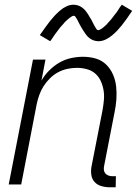

<svg xmlns="http://www.w3.org/2000/svg" viewBox="-20 -783 590 815"><path d="M447 12Q428 12 410.5 7Q393 2 381.5 -10.5Q370 -23 367.5 -41.5Q365 -60 369 -79L415 -314Q419 -336 421 -358Q423 -380 419.5 -400.5Q416 -421 407.5 -439.5Q399 -458 384 -471Q369 -484 348.5 -489.5Q328 -495 306 -495Q286 -495 265.5 -490.5Q245 -486 227 -476.5Q209 -467 193 -451.5Q177 -436 165.5 -418Q154 -400 147 -380.5Q140 -361 136 -342L70 0H17L120 -530H173L156 -441Q169 -464 189 -484Q209 -504 232.5 -517.5Q256 -531 282 -536.5Q308 -542 332 -542Q361 -542 386.5 -534.5Q412 -527 430.5 -509Q449 -491 459.5 -467Q470 -443 473 -416Q476 -389 474 -361Q472 -333 466 -305L422 -79Q420 -70 421 -61.5Q422 -53 427 -47Q432 -41 440 -38Q448 -35 457 -35H472L471 12ZM193 -608 149 -634Q162 -652 172.5 -667Q183 -682 193 -694.5Q203 -707 212 -716.5Q221 -726 234 -737.5Q247 -749 262 -756Q277 -763 292 -763Q297 -763 302.5 -762Q308 -761 312.5 -759.5Q317 -758 321.5 -755.5Q326 -753 330 -750Q334 -747 337.5 -743.5Q341 -740 344 -736Q347 -732 350 -728Q353 -724 355.5 -719.5Q358 -715 360.5 -711Q363 -707 365.5 -703Q368 -699 370.5 -694Q373 -689 375.5 -684Q378 -679 380 -675Q382 -671 384.5 -667.5Q387 -664 389.5 -659.5Q392 -655 397 -655Q401 -655 405 -657.5Q409 -660 412.5 -662Q416 -664 419.5 -667.5Q423 -671 428 -675Q433 -679 434 -680.5Q435 -682 437 -684.5Q439 -687 442 -690Q445 -693 447.5 -696Q450 -699 453 -702.5Q456 -706 458.5 -709.5Q461 -713 464 -717Q467 -721 470.5 -725Q474 -729 477 -733.5Q480 -738 483 -743Q486 -748 489.5 -753Q493 -758 497 -763L541 -737Q529 -719 518 -703.5Q507 -688 497 -675.5Q487 -663 478 -653.5Q469 -644 456 -633Q443 -622 428 -615Q413 -608 398 -608Q393 -608 387.5 -609Q382 -610 377.5 -611.5Q373 -613 368.5 -615.5Q364 -618 360 -621Q356 -624 352.5 -627.5Q349 -631 346 -635Q343 -639 340.5 -643Q338 -647 335 -651Q332 -655 329.5 -659.5Q327 -664 324.5 -668Q322 -672 319.5 -677Q317 -682 314.5 -686.5Q312 -691 310 -695.5Q308 -700 305.5 -703.5Q303 -707 300.5 -711.5Q298 -716 293 -716Q289 -716 285 -713.5Q281 -711 277.5 -708.5Q274 -706 270.5 -703Q267 -700 262 -695.5Q257 -691 256 -690Q255 -689 253 -686.5Q251 -684 248.5 -681Q246 -678 243 -675Q240 -672 237 -668.5Q234 -665 231.5 -661.5Q229 -658 226 -654Q223 -650 220 -646Q217 -642 213.5 -637.5Q210 -633 207 -628Q204 -623 200.5 -618Q197 -613 193 -608Z"/></svg>

Font: Lode Dark Term
Style: Italic
Weight: 400
Italic angle: -11°
Monospace: yes
Designer: Belleve Invis
Foundry: Belleve Invis
Version: Version 29.2.0